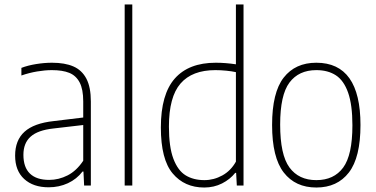

<svg xmlns="http://www.w3.org/2000/svg" viewBox="-20 -828 1678 857"><path d="M385.5 -375V0H355.5L352.5 -62.5H348.5Q322.5 -28.5 283 -10.2Q243.5 8 197 8Q128.5 8 88 -29Q47.5 -66 47.5 -133.5Q47.5 -202 89.5 -240Q131.5 -278 219.5 -287.5L351.5 -303.5V-375.5Q351.5 -429.5 335.5 -460Q319.5 -490.5 289.2 -502.8Q259 -515 211.5 -515Q181 -515 145.5 -509Q110 -503 75.5 -491V-525Q104 -536 141 -542Q178 -548 212 -548Q269.5 -548 307.5 -531.5Q345.5 -515 365.5 -477Q385.5 -439 385.5 -375ZM351.5 -110.5V-270L218.5 -254.5Q149 -247 116.8 -218.2Q84.5 -189.5 84.5 -137Q84.5 -81 113.8 -53Q143 -25 199.5 -25Q242 -25 281.8 -45.2Q321.5 -65.5 351.5 -110.5Z M536.5 0V-808H570.5V0Z M698 -259Q698 -407 760.2 -477.5Q822.5 -548 943 -548Q986 -548 1033 -541V-808H1067V0H1037L1034 -56.5H1030Q1007 -27.5 971 -9.2Q935 9 891.5 9Q803.5 9 750.8 -53.8Q698 -116.5 698 -259ZM1033 -106.5V-506Q1015 -510 989.8 -512.5Q964.5 -515 941.5 -515Q837.5 -515 785.8 -455.2Q734 -395.5 734 -263Q734 -172 754 -119.2Q774 -66.5 808.8 -45.2Q843.5 -24 892.5 -24Q934.5 -24 972.5 -45Q1010.5 -66 1033 -106.5Z M1194.5 -270Q1194.5 -415 1246.2 -481.5Q1298 -548 1392 -548Q1589 -548 1589 -270Q1589 -125 1537.2 -58Q1485.5 9 1392 9Q1298.5 9 1246.5 -58Q1194.5 -125 1194.5 -270ZM1553 -268.5Q1553 -360 1533.8 -414.5Q1514.5 -469 1479 -492Q1443.5 -515 1392 -515Q1313.5 -515 1272 -459.5Q1230.5 -404 1230.5 -272Q1230.5 -137 1272 -80.5Q1313.5 -24 1392 -24Q1470.5 -24 1511.8 -80Q1553 -136 1553 -268.5Z"/></svg>

Font: Encode Sans Semi Condensed Thin
Style: Regular
Weight: 250
Width: 4
Designer: Multiple Designers
Foundry: Impallari Type
Version: Version 2.000